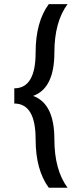

<svg xmlns="http://www.w3.org/2000/svg" viewBox="-20 -718 370 924"><path d="M305.2 -698.2Q241.7 -612.3 241.7 -464.8Q241.7 -293 139.2 -256.3Q241.7 -219.7 241.7 -47.9Q241.7 99.6 305.2 185.5H214.8Q151.4 99.6 151.4 -47.9Q151.4 -219.7 48.8 -219.7V-293Q151.4 -293 151.4 -464.8Q151.4 -612.3 214.8 -698.2Z"/></svg>

Font: Sansation
Style: Regular
Weight: 400
Designer: Bernd Montag
Version: Version 1.301